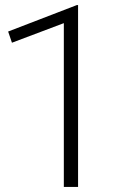

<svg xmlns="http://www.w3.org/2000/svg" viewBox="-20 -735 447 755"><path d="M231 0V-644L27 -567L12 -611L282 -715H287V0Z"/></svg>

Font: Geologica Thin Roman Thin
Style: Regular
Weight: 250
Version: Version 1.010;gftools[0.9.28]